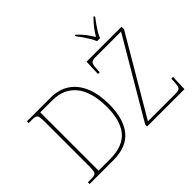

<svg xmlns="http://www.w3.org/2000/svg" viewBox="-185 -1238 1546 1546"><g transform="rotate(-45 587.5 -465.5)"><path d="M50 0V-20H93Q118 -20 130 -26Q142 -32 145.5 -51Q149 -70 149 -108V-606Q149 -645 145.5 -663.5Q142 -682 130 -688Q118 -694 93 -694H50V-714H315Q415 -714 481.5 -668.5Q548 -623 582 -539.5Q616 -456 616 -342Q616 -178 544 -89Q472 0 319 0ZM305 -25Q455 -25 521.5 -105Q588 -185 588 -342Q588 -447 558.5 -525Q529 -603 467 -646Q405 -689 306 -689H177V-25ZM705 0V-22L1097 -689H807Q768 -689 758 -675Q748 -661 746 -620L744 -579H724L729 -714H1127V-685L739 -25H1052Q1091 -25 1101 -39Q1111 -53 1113 -93L1115 -135H1135L1130 0ZM905 -771Q897 -794 881 -820.5Q865 -847 847 -873Q829 -899 813 -918V-931H820Q858 -894 879.5 -866Q901 -838 923 -801Q946 -838 967 -866Q988 -894 1025 -931H1032V-918Q1017 -899 998.5 -873Q980 -847 964 -820.5Q948 -794 940 -771Z"/></g></svg>

Font: Noto Serif Thin
Style: Regular
Weight: 100
Designer: Monotype Design Team
Foundry: Monotype Imaging Inc.
Version: Version 2.015